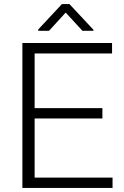

<svg xmlns="http://www.w3.org/2000/svg" viewBox="-20 -922 609 942"><path d="M482.4 -340.8H149.9V-50.8H532.2V0H89.8V-710.9H529.8V-659.7H149.9V-391.6H482.4ZM438.5 -775.9V-771H384.3L302.2 -860.4L220.7 -771H167.5V-777.3L283.7 -901.9H320.8Z"/></svg>

Font: SteelSelectRoboto
Style: Regular
Weight: 300
Designer: Google
Version: Version 2.137; 2017